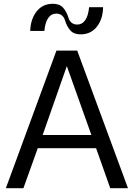

<svg xmlns="http://www.w3.org/2000/svg" viewBox="-20 -1007 709 1017"><path d="M215 -843H140Q142 -906 174 -946.5Q206 -987 260 -987Q296 -987 314.5 -966Q333 -945 343 -912Q347 -897 359 -887Q371 -877 388 -877Q416 -877 432 -901Q448 -925 452 -969H526Q525 -906 493 -865.5Q461 -825 407 -825Q371 -825 352.5 -846Q334 -867 324 -900Q320 -915 308 -925Q296 -935 279 -935Q251 -935 235 -911Q219 -887 215 -843ZM489 -222H180L104 -10H11L279 -739H389L658 -10H564ZM464 -292 334 -657 206 -292Z"/></svg>

Font: Kakao Big Sans
Style: Regular
Weight: 400
Designer: Park Young-rak; Lee Sang-min; Kim Jung-jin; Min Bon; Park Min-gyu;
Foundry: Kakao Corporation
Version: Version 2.003